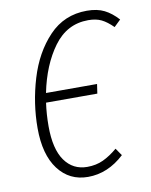

<svg xmlns="http://www.w3.org/2000/svg" viewBox="-81 -754 651 826"><g transform="rotate(-10 245.0 -341.5)"><path d="M490 -632 461 -604Q435 -630 411.5 -641.5Q388 -653 354 -653Q261 -653 203 -574Q145 -495 121 -376H344L338 -335H114Q107 -286 107 -233Q107 -133 143 -82.5Q179 -32 241 -32Q280 -32 311 -46.5Q342 -61 374 -88L396 -56Q324 11 237 11Q156 11 107.5 -53Q59 -117 59 -233Q59 -341 91 -447.5Q123 -554 189.5 -624Q256 -694 355 -694Q400 -694 431 -678.5Q462 -663 490 -632Z"/></g></svg>

Font: Fira Sans Extra Condensed ExtraLight
Style: Italic
Weight: 275
Width: 3
Italic angle: -8°
Designer: Carrois Corporate & Edenspiekermann AG
Foundry: Carrois Corporate GbR & Edenspiekermann AG
Version: Version 4.203